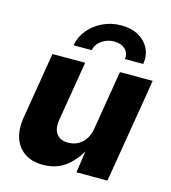

<svg xmlns="http://www.w3.org/2000/svg" viewBox="-114 -864 861 964"><g transform="rotate(15 316.0 -382.0)"><path d="M197.3 7.3Q140.6 7.3 102.5 -18.1Q64.5 -43.5 48.8 -89.6Q33.2 -135.7 43.5 -197.8L100.6 -542.5H270.5L218.8 -231Q211.4 -185.1 230.5 -158.9Q249.5 -132.8 291 -132.8Q318.8 -132.8 341.6 -144.8Q364.3 -156.7 379.6 -179.4Q395 -202.1 400.4 -234.4L451.2 -542.5H621.6L531.7 0H370.6L390.6 -137.7H399.9Q368.7 -72.3 319.1 -32.5Q269.5 7.3 197.3 7.3ZM398.9 -771Q450.7 -771 488 -750Q525.4 -729 543.2 -693.1Q561 -657.2 553.7 -612.3H458.5Q463.4 -643.1 441.9 -663.3Q420.4 -683.6 384.3 -683.6Q348.1 -683.6 319.8 -663.3Q291.5 -643.1 286.1 -612.3H191.4Q199.2 -657.2 228.8 -693.1Q258.3 -729 302.7 -750Q347.2 -771 398.9 -771Z"/></g></svg>

Font: Inter 16pt ExtraBold
Style: Italic
Weight: 800
Italic angle: -9.3988°
Version: Version 4.001;git-66647c0bb